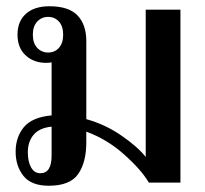

<svg xmlns="http://www.w3.org/2000/svg" viewBox="-20 -584 657 614"><path d="M557 -553V0H456Q432 -41 377 -90Q322 -139 256 -163V-129Q256 -65 230 -27.5Q204 10 136 10Q80 10 55 -21.5Q30 -53 30 -99Q30 -145 56 -177Q82 -209 145 -215V-385Q141 -383 127 -383Q88 -383 62 -407Q36 -431 36 -473Q36 -516 63 -540Q90 -564 138 -564Q200 -564 228 -534.5Q256 -505 256 -453V-203Q317 -186 369 -150Q421 -114 446 -82V-553ZM182 -473Q182 -500 168.5 -515Q155 -530 134 -530Q113 -530 99 -515Q85 -500 85 -473Q85 -446 99 -431Q113 -416 134 -416Q155 -416 168.5 -431Q182 -446 182 -473ZM145 -86V-179Q106 -175 87.5 -153Q69 -131 69 -97Q69 -67 79.5 -48.5Q90 -30 109 -30Q145 -30 145 -86Z"/></svg>

Font: Trirong Medium
Style: Regular
Weight: 500
Designer: Katatrad Team
Foundry: CadsonDemak
Version: Version 1.001